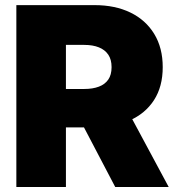

<svg xmlns="http://www.w3.org/2000/svg" viewBox="-20 -748 707 768"><path d="M45.4 0V-727.5H358.4Q440.4 -727.5 501.7 -697.8Q563 -668 596.9 -612.3Q630.9 -556.6 630.9 -479.5Q630.9 -401.4 595.9 -347.4Q561 -293.5 498 -265.9Q435.1 -238.3 350.6 -238.3H165.5V-392.1H316.9Q351.1 -392.1 375.5 -401.4Q399.9 -410.6 413.1 -429.7Q426.3 -448.7 426.3 -479.5Q426.3 -509.8 413.1 -529.3Q399.9 -548.8 375.5 -558.6Q351.1 -568.4 316.9 -568.4H243.7V0ZM440.9 0 266.1 -333.5H475.6L654.8 0Z"/></svg>

Font: Inter 17pt Black
Style: Regular
Weight: 900
Version: Version 4.001;git-66647c0bb